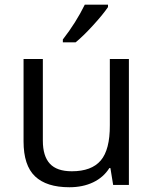

<svg xmlns="http://www.w3.org/2000/svg" viewBox="-20 -786 654 816"><path d="M162.1 -535.2V-188Q162.1 -122.6 191.9 -90.3Q221.7 -58.1 285.2 -58.1Q369.1 -58.1 408.2 -104Q447.3 -149.9 446.8 -253.9V-535.2H527.8V0H460.9L449.2 -71.8H444.8Q419.9 -32.2 376 -11.2Q332 9.8 274.9 9.8Q177.7 9.8 128.9 -36.6Q80.1 -83 80.1 -185.1V-535.2ZM439 -766.1V-755.9Q417.5 -724.1 375 -677.7Q332.5 -631.3 301.3 -606H247.1V-618.2Q303.2 -690.4 340.3 -766.1Z"/></svg>

Font: OpenSans
Style: Regular
Weight: 400
Foundry: Ascender Corporation
Version: Version 1.10